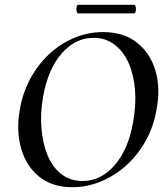

<svg xmlns="http://www.w3.org/2000/svg" viewBox="-20 -770 694 802"><path d="M282 12Q199 12 144.5 -31.5Q90 -75 68.5 -149Q47 -223 63 -313Q75 -383 107 -442Q139 -501 186 -544.5Q233 -588 290.5 -612Q348 -636 410 -636Q496 -636 551.5 -592.5Q607 -549 629 -476Q651 -403 634 -313Q621 -238 586.5 -178Q552 -118 504 -76Q456 -34 399 -11Q342 12 282 12ZM325 -14Q401 -14 458.5 -79.5Q516 -145 536 -260Q549 -331 544 -394Q539 -457 517.5 -506Q496 -555 458.5 -583.5Q421 -612 371 -612Q294 -612 237 -546Q180 -480 160 -366Q148 -298 153 -235Q158 -172 178.5 -122Q199 -72 236 -43Q273 -14 325 -14ZM307 -714Q302 -714 300 -723Q298 -732 300 -741Q302 -750 307 -750H539Q545 -750 547 -741Q549 -732 547 -723Q545 -714 539 -714Z"/></svg>

Font: Cormorant Light SemiBold
Style: Italic
Weight: 600
Italic angle: -10°
Version: Version 4.000